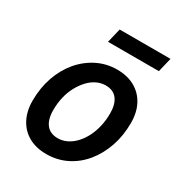

<svg xmlns="http://www.w3.org/2000/svg" viewBox="-172 -835 908 968"><g transform="rotate(30 282.0 -351.5)"><path d="M237 13Q177 13 133.5 -11.5Q90 -36 66.5 -81Q43 -126 43 -186Q43 -260 65 -323.5Q87 -387 126.5 -434Q166 -481 219.5 -508Q273 -535 335 -535Q395 -535 438.5 -510.5Q482 -486 505.5 -441.5Q529 -397 529 -336Q529 -262 507 -198.5Q485 -135 446 -87.5Q407 -40 353.5 -13.5Q300 13 237 13ZM247 -85Q274 -85 299 -97Q324 -109 345 -131Q366 -153 381.5 -183Q397 -213 405.5 -249Q414 -285 414 -325Q414 -379 391.5 -408Q369 -437 325 -437Q298 -437 273 -425Q248 -413 227 -390.5Q206 -368 190 -338.5Q174 -309 165.5 -273Q157 -237 157 -197Q157 -143 180 -114Q203 -85 247 -85ZM224 -633 244 -716H540L520 -633Z"/></g></svg>

Font: Ubuntu Sans SemiBold
Style: Italic
Weight: 600
Italic angle: -13.5°
Designer: Dalton Maag Ltd
Foundry: Dalton Maag Ltd
Version: Version 1.006